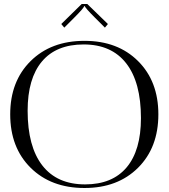

<svg xmlns="http://www.w3.org/2000/svg" viewBox="-20 -931 842 959"><path d="M416 -911 519 -811 504 -793 455 -842Q404 -893 404 -900H400Q400 -892 350 -842L301 -793L286 -811L388 -911ZM402 8Q235 8 133 -93Q31 -194 31 -360Q31 -525 133 -626Q235 -727 402 -727Q568 -727 669.5 -626Q771 -525 771 -360Q771 -194 669.5 -93Q568 8 402 8ZM405 -10Q541 -10 612.5 -95Q684 -180 684 -341Q684 -520 610.5 -614.5Q537 -709 398 -709Q261 -709 189.5 -624Q118 -539 118 -378Q118 -199 191.5 -104.5Q265 -10 405 -10Z"/></svg>

Font: FoglihtenNo06
Style: Regular
Weight: 500
Designer: gluk (gluksza@wp.pl)
Foundry: gluk (gluksza@wp.pl)
Version: Version 0.76